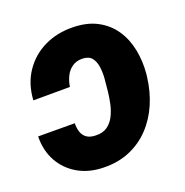

<svg xmlns="http://www.w3.org/2000/svg" viewBox="-104 -633 713 739"><g transform="rotate(-20 252.5 -264.0)"><path d="M2 -189 151.9 -188.5Q151.4 -168 157 -151.9Q162.6 -135.7 175.8 -126.5Q189 -117.2 211.9 -116.7Q241.2 -115.7 259.8 -128.9Q278.3 -142.1 289.3 -164.1Q300.3 -186 305.7 -211.2Q311 -236.3 313.5 -259.3L314.5 -270.5Q316.4 -287.6 318.4 -311Q320.3 -334.5 317.4 -357.4Q314.5 -380.4 302.7 -395.8Q291 -411.1 265.1 -412.1Q239.7 -412.6 222.4 -400.6Q205.1 -388.7 195.3 -368.9Q185.5 -349.1 182.1 -326.2L32.2 -325.7Q36.1 -391.6 68.6 -439.9Q101.1 -488.3 153.8 -513.9Q206.5 -539.6 271.5 -538.1Q329.1 -537.1 370.1 -515.1Q411.1 -493.2 436.3 -456.1Q461.4 -418.9 470.9 -371.3Q480.5 -323.7 475.6 -271L474.1 -259.3Q467.3 -203.1 446 -153.8Q424.8 -104.5 389.6 -67.1Q354.5 -29.8 306.4 -9.3Q258.3 11.2 198.2 9.8Q139.6 8.8 95.2 -16.6Q50.8 -42 25.9 -86.2Q1 -130.4 2 -189Z"/></g></svg>

Font: Roboto Black
Style: Italic
Weight: 900
Italic angle: -12°
Designer: Christian Robertson
Foundry: Google
Version: Version 3.0; 2020